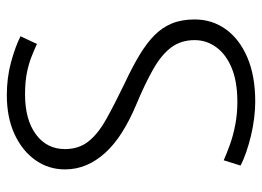

<svg xmlns="http://www.w3.org/2000/svg" viewBox="-120 -616 749 548"><g transform="rotate(-90 254.0 -341.5)"><path d="M56 -29Q73 -20 95 -12.5Q117 -5 142 1Q167 7 192 10Q217 13 238 13Q312 13 364.5 -9.5Q417 -32 445 -71Q473 -110 473 -160Q473 -197 461.5 -225Q450 -253 427 -275.5Q404 -298 369.5 -318.5Q335 -339 290 -360Q230 -389 188 -412.5Q146 -436 124.5 -463.5Q103 -491 103 -530Q103 -582 145 -613Q187 -644 259 -644Q294 -644 319.5 -639Q345 -634 365.5 -626Q386 -618 403 -610L425 -657Q395 -672 351 -684Q307 -696 257 -696Q193 -696 145.5 -674Q98 -652 71.5 -614.5Q45 -577 45 -530Q45 -498 57 -469.5Q69 -441 92 -415.5Q115 -390 149.5 -368Q184 -346 229 -327Q289 -302 330.5 -278.5Q372 -255 393 -227Q414 -199 414 -160Q414 -126 393.5 -98Q373 -70 334 -54Q295 -38 237 -38Q204 -38 172.5 -44Q141 -50 115 -59.5Q89 -69 71 -77Z"/></g></svg>

Font: Catamaran Light
Style: Regular
Weight: 300
Designer: Pria Ravichandran
Version: Version 2.000